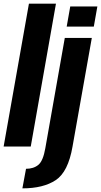

<svg xmlns="http://www.w3.org/2000/svg" viewBox="-40 -805 555 1055"><path d="M-20 0H129L267.5 -785H119ZM83 230Q198 230 266.2 184.8Q334.5 139.5 358.5 0.5L464.5 -596.5H316L209 9.5Q197 79 170.8 100.8Q144.5 122.5 103 122.5ZM346 -769.5 326.5 -659H475.5L495 -769.5Z"/></svg>

Font: Anybody Condensed
Style: Bold Italic
Weight: 700
Width: 3
Italic angle: -10°
Version: Version 1.113;gftools[0.9.25]